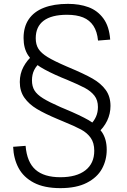

<svg xmlns="http://www.w3.org/2000/svg" viewBox="-20 -762 660 994"><path d="M145.5 -346Q145.5 -315 158.5 -293.8Q171.5 -272.5 202.8 -253Q234 -233.5 294.5 -207Q305.5 -202.5 316 -198Q395 -165 439 -139.8Q483 -114.5 507.8 -78Q532.5 -41.5 532.5 13Q532.5 67 507.8 112Q483 157 429.2 184.5Q375.5 212 292.5 212Q209 212 155.2 183.8Q101.5 155.5 76 107.5Q50.5 59.5 48 -2L112.5 -7Q119.5 77.5 163.8 116.5Q208 155.5 292.5 155.5Q376 155.5 422 119.8Q468 84 468 18.5Q468 -22.5 449.5 -48.5Q431 -74.5 399.5 -91.5Q368 -108.5 304.5 -134.5L279.5 -145Q211.5 -173.5 170.8 -198Q130 -222.5 106.2 -256.2Q82.5 -290 82.5 -337.5Q82.5 -380.5 101.5 -416Q120.5 -451.5 152.5 -478.5L191.5 -441Q168 -422 156.8 -399Q145.5 -376 145.5 -346ZM487 -208Q487 -243.5 468.8 -266.8Q450.5 -290 419.8 -306.5Q389 -323 326 -349.5Q308 -356.5 299 -360.5Q230.5 -389.5 189.8 -414.5Q149 -439.5 125.5 -475.8Q102 -512 102 -565Q102 -623 129 -662.5Q156 -702 207.5 -722Q259 -742 332 -742Q391.5 -742 438.2 -724.8Q485 -707.5 515.2 -666.5Q545.5 -625.5 550.5 -557L487.5 -552Q483 -599 463.5 -628.5Q444 -658 410.2 -671.8Q376.5 -685.5 327 -685.5Q247 -685.5 206 -654.8Q165 -624 165 -564Q165 -531.5 179 -509.2Q193 -487 226.5 -466.5Q260 -446 325 -418L335.5 -413.5Q414.5 -380.5 458.5 -355.5Q502.5 -330.5 527.2 -296.5Q552 -262.5 552 -213.5Q552 -173.5 534.8 -137.2Q517.5 -101 483.5 -71L449 -118Q467 -135.5 477 -158Q487 -180.5 487 -208Z"/></svg>

Font: Monaspace Krypton Var
Style: Regular
Weight: 400
Designer: Riley Cran and the Lettermatic Team
Version: Version 1.101 (Monaspace Krypton Var)